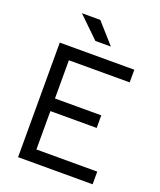

<svg xmlns="http://www.w3.org/2000/svg" viewBox="-161 -993 908 1092"><g transform="rotate(20 293.0 -447.0)"><path d="M82 0V-693.4H533.2V-616.7H165V-385.3H445.3V-309.1H165V-76.7H533.2V0ZM269 -771.5 143.1 -893.6H254.4L362.8 -771.5Z"/></g></svg>

Font: Cascadia Code PL SemiLight
Style: Regular
Weight: 350
Monospace: yes
Designer: Aaron Bell
Foundry: Saja Typeworks
Version: Version 2404.023; ttfautohint (v1.8.4)